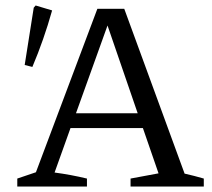

<svg xmlns="http://www.w3.org/2000/svg" viewBox="-20 -680 772 700"><path d="M653 -47Q671 -43 688.5 -38.5Q706 -34 723 -29V0H456V-29L558 -48L501 -213H237L179 -51Q209 -47 238.5 -41.5Q268 -36 297 -29V0H43V-29L111 -52L335 -648H433ZM257 -267H482L372 -587ZM98 -436 70 -443 103 -652 110 -660 170 -642Q140 -535 98 -436Z"/></svg>

Font: Piazzolla
Style: Regular
Weight: 400
Designer: Juan Pablo del Peral
Foundry: Huerta Tipografica
Version: Version 1.330